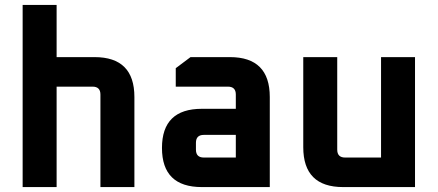

<svg xmlns="http://www.w3.org/2000/svg" viewBox="-20 -760 1778 780"><path d="M72 0V-740H210V-528H364Q526 -528 526 -366V0H388V-376Q388 -408 356 -408H210V0Z M800 0Q638 0 638 -159Q638 -318 800 -318H938V-376Q938 -408 906 -408H694V-483L754 -528H914Q1076 -528 1076 -366V0ZM776 -152Q776 -120 808 -120H938V-212H808Q776 -212 776 -180Z M1212 -162V-528H1350V-152Q1350 -120 1382 -120H1528V-528H1666V0H1374Q1212 0 1212 -162Z"/></svg>

Font: Oxanium
Style: Bold
Weight: 700
Designer: Severin Meyer
Version: Version 2.000